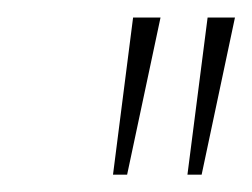

<svg xmlns="http://www.w3.org/2000/svg" viewBox="-20 -813 288 219"><path d="M108.9 -613.8 131.8 -793H163.1L125 -613.8ZM193.8 -613.8 216.8 -793H248L210 -613.8Z"/></svg>

Font: SVN-Poppins Thin
Style: Italic
Weight: 100
Italic angle: -10°
Designer: Ninad Kale (Devanagari), Jonny Pinhorn (Latin)
Foundry: Indian Type Foundry
Version: Version 3.002 2017